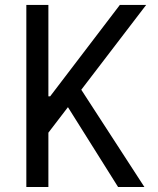

<svg xmlns="http://www.w3.org/2000/svg" viewBox="-20 -747 631 767"><path d="M451.7 0 251.4 -318.9 173.3 -217V0H85.2V-727.3H173.3V-362.2H180.4L458.8 -727.3H563.9L304.7 -388.5L556.8 0Z"/></svg>

Font: Interface
Style: Regular
Weight: 400
Designer: Rasmus Andersson
Foundry: rsms
Version: Version 1.8